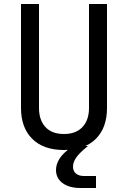

<svg xmlns="http://www.w3.org/2000/svg" viewBox="-20 -740 640 960"><path d="M300 10Q197 10 141 -46Q85 -102 85 -200V-720H175V-200Q175 -140 207 -105Q239 -70 300 -70Q360 -70 392.5 -105Q425 -140 425 -200V-720H515V-200Q515 -101 459 -45.5Q403 10 300 10ZM420 -10 409 -1Q375 27 360 49.5Q345 72 345 93Q345 115 359.5 127.5Q374 140 400 140H460V200H382Q326 200 293 175.5Q260 151 260 110Q260 81 278.5 52Q297 23 345 -10Z"/></svg>

Font: JetBrainsMono NF
Style: Regular
Weight: 400
Monospace: yes
Designer: Philipp Nurullin, Konstantin Bulenkov
Foundry: JetBrains
Version: Version 1.0.2; ttfautohint (v1.8.3)